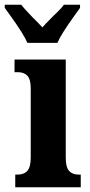

<svg xmlns="http://www.w3.org/2000/svg" viewBox="-53 -786 376 806"><path d="M-10 -721 -33 -753V-766H36Q44 -755 85 -712Q102 -696 125 -671Q132 -680 169 -717Q174 -722 190.5 -738Q207 -754 215 -766H283V-753L260 -721Q203 -642 188 -606H62Q47 -642 -10 -721ZM11 -53H20Q48 -53 62 -69Q76 -85 76 -125V-415Q76 -453 62 -468Q48 -483 22 -483H8V-536H223V-125Q223 -84 237 -68.5Q251 -53 277 -53H286V0H11Z"/></svg>

Font: Noto Serif CondExtraBold
Style: Regular
Weight: 800
Width: 3
Designer: Monotype Design Team
Foundry: Monotype Imaging Inc.
Version: Version 1.001